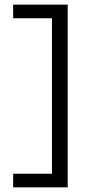

<svg xmlns="http://www.w3.org/2000/svg" viewBox="-20 -726 381 831"><path d="M37 -706V-647H204.8V25.9H37V84.9H273V-706Z"/></svg>

Font: Diatome Awesome Regular
Style: Regular
Weight: 400
Designer: 15.100.17
Foundry: 15.100.17
Version: Version 1.008;Fontself Maker 3.5.8